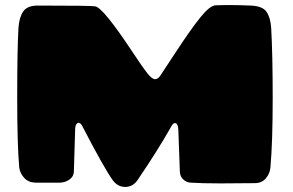

<svg xmlns="http://www.w3.org/2000/svg" viewBox="-20 -722 1158 759"><path d="M1052 -612Q1058 -507 1058 -333.5Q1058 -160 1049 -60Q1047 -36 1031 -17Q1015 2 987 2Q926 3 851.5 3Q777 3 733 0Q717 -1 704.5 -12.5Q692 -24 691 -43L685 -208Q684 -232 674.5 -235Q665 -238 657 -222Q604 -128 525 -12Q506 17 475 17Q444 17 424 -12Q389 -62 305 -224Q300 -234 293.5 -236Q287 -238 282 -231Q277 -224 277 -208L272 -43Q271 -24 255 -12.5Q239 -1 218 0H119Q92 -1 75.5 -19Q59 -37 56 -60Q48 -149 48 -336.5Q48 -524 53 -612Q56 -654 72 -677Q88 -700 129 -700Q339 -700 356 -697Q373 -694 410 -648Q447 -602 495 -529.5Q543 -457 562 -433Q581 -409 592.5 -409Q604 -409 613 -422Q622 -435 679 -522Q736 -609 773 -654.5Q810 -700 832 -701Q854 -702 889 -702Q924 -702 971 -700Q1018 -698 1033.5 -675.5Q1049 -653 1052 -612Z"/></svg>

Font: Chango
Style: Regular
Weight: 400
Designer: Manuel Lupez
Foundry: Fontstage
Version: Version 1.001